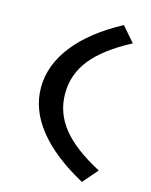

<svg xmlns="http://www.w3.org/2000/svg" viewBox="-138 -897 891 1135"><g transform="rotate(15 307.0 -329.0)"><path d="M98 -326Q98 -463 194 -586Q290 -709 476 -809L555 -718Q395 -634 320 -540.5Q245 -447 245 -329Q245 -211 320 -117.5Q395 -24 555 60L476 151Q290 50 194 -70.5Q98 -191 98 -326Z"/></g></svg>

Font: Intel One Mono
Style: Bold
Weight: 700
Monospace: yes
Designer: Fred Shallcrass
Foundry: Frere-Jones Type LLC
Version: Version 1.400;hotconv 1.1.0;makeotfexe 2.6.0;FJTRelease1.4